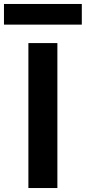

<svg xmlns="http://www.w3.org/2000/svg" viewBox="-58 -947 432 967"><path d="M85 0V-730H231V0ZM-38 -823V-927H354V-823Z"/></svg>

Font: M PLUS 1
Style: Bold
Weight: 700
Designer: Coji Morishita
Foundry: UNDERFOREST DESIGN
Version: Version 1.001